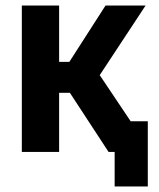

<svg xmlns="http://www.w3.org/2000/svg" viewBox="-20 -550 575 695"><path d="M59 0H194V-214H233L373 0H395V125H515V-111H453L341 -278L507 -530H362L231 -326H194V-530H59Z"/></svg>

Font: Golos UI VF
Style: Regular
Weight: 400
Designer: A.Korolkova, Vitaly Kuzmin
Foundry: ParaType Ltd
Version: Version 2.000